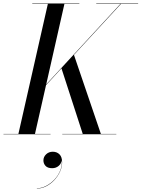

<svg xmlns="http://www.w3.org/2000/svg" viewBox="-60 -770 812 1101"><path d="M189 149.7Q189 129.7 204.4 114.9Q219.8 100.1 242.6 100.1Q266.2 100.1 281.2 115.1Q296.2 130.1 296.2 161.7Q296.2 188.5 283.8 215.1Q271.4 241.7 250.8 263.5Q230.2 285.3 204.4 298.3Q178.6 311.3 151.4 311.3V309.7Q178.2 309.7 205 295.7Q231.8 281.7 253.2 258.5Q274.6 235.3 286 206.5Q297.4 177.7 293.8 148.1Q291.8 168.1 276.4 181.3Q261 194.5 239 194.5Q213.4 194.5 201.2 181.3Q189 168.1 189 149.7ZM-40 -2H45.5L214.5 -748H125V-750H395V-748H309.5L205 -286L631 -748H492V-750H732V-748H634L364 -455.5L518.5 -2H607V0H297V-2H414.5L292.5 -378L204 -282L140.5 -2H230V0H-40Z"/></svg>

Font: Bodoni* 96pt
Style: Italic
Weight: 400
Italic angle: -13°
Version: Version 2.3